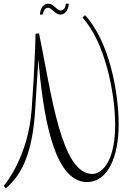

<svg xmlns="http://www.w3.org/2000/svg" viewBox="-30 -902 724 1042"><path d="M1 120C94 44 148 -85 161 -309C167 -418 175 -511 178 -581C202 -305 254 86 442 86C560 86 614 -61 614 -224C614 -410 560 -682 431 -820L418 -806C539 -675 595 -398 595 -224C595 -30 526 42 471 42C302 42 250 -388 182 -721L163 -719C163 -718 160 -555 142 -310C124 -59 5 90 -10 107ZM298 -845C279 -845 260 -882 233 -882C197 -882 187 -842 187 -823H202C203 -830 209 -860 231 -860C250 -860 270 -823 297 -823C332 -823 343 -862 343 -882H328C327 -874 322 -845 298 -845Z"/></svg>

Font: Clicker Script
Style: Regular
Weight: 400
Designer: Astigmatic (AOETI)
Foundry: Astigmatic (AOETI)
Version: Version 1.000